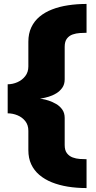

<svg xmlns="http://www.w3.org/2000/svg" viewBox="-20 -741 490 975"><path d="M419.5 214V67.5Q404 67.5 385.2 66.2Q366.5 65 349 58.5Q331.5 52 320 37.2Q308.5 22.5 308.5 -4.5V-142Q308.5 -167.5 296 -185Q283.5 -202.5 264.8 -213.2Q246 -224 227.5 -230Q209 -236 196 -238Q183 -240 183 -240Q183.5 -240 196.2 -242.2Q209 -244.5 227.8 -250Q246.5 -255.5 265 -266.5Q283.5 -277.5 296 -295Q308.5 -312.5 308.5 -338V-503.5Q308.5 -530.5 320 -545.2Q331.5 -560 349 -566Q366.5 -572 385.2 -573.2Q404 -574.5 419.5 -574.5V-721Q370.5 -721 326 -714.2Q281.5 -707.5 244.8 -693.2Q208 -679 181 -656.5Q154 -634 139 -602.2Q124 -570.5 124 -529V-403.5Q124 -375 108.5 -354.8Q93 -334.5 68.8 -323.8Q44.5 -313 19 -313V-165.5Q44.5 -165.5 68.8 -155.5Q93 -145.5 108.5 -125.8Q124 -106 124 -77V21.5Q124 62 138.5 93.2Q153 124.5 179.8 147.2Q206.5 170 243.2 184.8Q280 199.5 324.5 206.8Q369 214 419.5 214Z"/></svg>

Font: Anybody UltraCondensed Thin Black
Style: Regular
Weight: 900
Version: Version 1.111